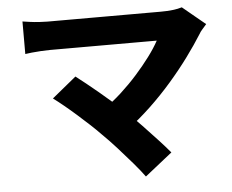

<svg xmlns="http://www.w3.org/2000/svg" viewBox="-54 -783 1108 917"><g transform="rotate(-5 500.0 -324.0)"><path d="M959 -629Q948 -616 938.5 -605.5Q929 -595 923 -584Q893 -536 851.5 -479.5Q810 -423 760 -365.5Q710 -308 655 -256Q600 -204 544 -162L434 -265Q481 -297 523.5 -336Q566 -375 602.5 -416Q639 -457 668.5 -496.5Q698 -536 717 -571Q698 -571 665.5 -571Q633 -571 591.5 -571Q550 -571 504.5 -571Q459 -571 413 -571Q367 -571 326.5 -571Q286 -571 254.5 -571Q223 -571 205 -571Q185 -571 161.5 -569.5Q138 -568 117.5 -566Q97 -564 86 -562V-718Q99 -716 120.5 -713Q142 -710 165 -708.5Q188 -707 205 -707Q219 -707 250 -707Q281 -707 322.5 -707Q364 -707 412 -707Q460 -707 509 -707Q558 -707 604 -707Q650 -707 687 -707Q724 -707 748 -707Q812 -707 850 -719ZM416 -148Q394 -171 366.5 -196.5Q339 -222 308.5 -249Q278 -276 250 -299Q222 -322 199 -339L315 -434Q336 -418 363.5 -396Q391 -374 421.5 -348.5Q452 -323 483.5 -295.5Q515 -268 544 -240Q578 -209 613.5 -171.5Q649 -134 682 -98.5Q715 -63 740 -33L609 71Q588 42 555 3.5Q522 -35 485.5 -75.5Q449 -116 416 -148Z"/></g></svg>

Font: Noto Sans JP ExtraBold
Style: Regular
Weight: 800
Designer: Ryoko NISHIZUKA  (kana, bopomofo & ideographs); Paul D. Hunt (Latin, Greek & Cyrillic); Sandoll Communications , Soo-you
Foundry: Adobe
Version: Version 2.004-H2;hotconv 1.0.118;makeotfexe 2.5.65603